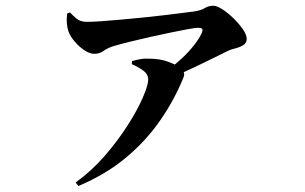

<svg xmlns="http://www.w3.org/2000/svg" viewBox="-20 -574 1040 655"><path d="M209.1 -528 218.8 -531.6Q236.4 -512.8 247.7 -506.2Q259 -499.5 277.2 -499.5Q296.5 -499.5 326.7 -501.7Q357 -503.8 393.1 -507.1Q429.2 -510.3 466.9 -514.1Q504.5 -517.9 539.1 -522Q573.6 -526.1 600.5 -529.6Q627.5 -533.1 641.9 -534.9Q665.5 -538.3 678.6 -546.4Q691.7 -554.4 707.5 -554.4Q719.6 -554.4 738.6 -542.3Q757.5 -530.2 776.4 -511.7Q795.4 -493.2 808.5 -474.3Q821.6 -455.4 821.6 -441.5Q821.6 -427 809.2 -419.6Q796.8 -412.3 781.8 -408.7Q766.8 -405.1 757.1 -400.2Q736.4 -390.2 706 -375Q675.6 -359.8 639.8 -342.9Q604 -326.1 566 -310.2L554.2 -336.6Q579.9 -355.4 602.3 -376.6Q624.8 -397.9 641.3 -419.1Q657.9 -440.3 667 -458.3Q672.8 -470.8 669.9 -475Q667 -479.2 655.8 -479.2Q647 -479.2 622.1 -474.7Q597.2 -470.1 563.4 -463.2Q529.6 -456.4 493 -448.1Q456.5 -439.8 424 -431.8Q391.6 -423.8 370 -417.4Q348 -411.2 334.2 -400.8Q320.5 -390.4 301.4 -390.4Q286.5 -390.4 268.2 -402.4Q249.8 -414.5 234.7 -432.3Q219.5 -450.1 213.5 -467Q209.3 -478.7 208 -494.7Q206.7 -510.7 209.1 -528ZM429.5 -355.2 430.6 -365.6Q442.5 -369 456.2 -371.8Q470 -374.6 485.1 -374Q526.6 -374 555.5 -362.7Q584.4 -351.4 594.1 -343.4Q602.8 -336.4 606.7 -328.1Q610.5 -319.8 605.5 -308.8Q574.6 -232.5 526.1 -162.7Q477.7 -92.8 408.9 -35.6Q340.2 21.6 247.3 60.6L238 48.5Q292.5 9.4 337.5 -42.6Q382.5 -94.6 416 -147.2Q449.5 -199.8 467.5 -241.8Q485.6 -283.9 485.6 -302.2Q485.6 -320.6 469.3 -332.8Q453 -345 429.5 -355.2Z"/></svg>

Font: Noto Serif KR
Style: Regular
Weight: 200
Designer: Ryoko NISHIZUKA 西塚涼子 (kana & ideographs); Frank Grießhammer (Latin, Greek & Cyrillic); Wenlong ZHANG 张文龙 (bopomofo); San
Foundry: Adobe
Version: Version 2.001;hotconv 1.1.0;makeotfexe 2.6.0